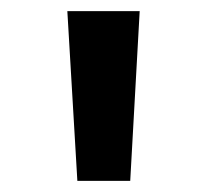

<svg xmlns="http://www.w3.org/2000/svg" viewBox="-20 -765 373 345"><path d="M119 -440H214L231 -745H101Z"/></svg>

Font: Mluvka ExtraBold
Style: Regular
Weight: 800
Designer: Modified by Jiří Krblich, Original typeface by Gumpita Rahayu
Foundry: Gumpita Rahayu & Jiří Krblich
Version: Version 2.000;Glyphs 3.1.1 (3134)